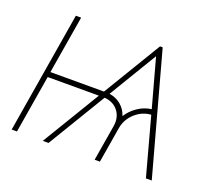

<svg xmlns="http://www.w3.org/2000/svg" viewBox="-93 -642 866 768"><g transform="rotate(20 339.5 -258.0)"><path d="M594.2 0 527.3 -246.6Q489.3 -244.1 459.7 -217.3Q430.2 -190.4 423.8 -152.3L398.4 0H376L401.4 -152.3Q407.7 -190.9 387 -217.5Q366.2 -244.1 328.6 -246.6L179.7 0H155.3L304.2 -246.6H86.4L45.4 0H22.9L108.4 -515.6H130.9L89.8 -269H317.9L466.8 -515.6H478L619.1 0ZM341.8 -268.1Q370.6 -264.2 391.6 -246.3Q412.6 -228.5 420.9 -202.1Q437.5 -228.5 464.1 -246.3Q490.7 -264.2 521.5 -268.1L465.3 -473.1Z"/></g></svg>

Font: Inter Display Thin
Style: Italic
Weight: 100
Italic angle: -9.39999°
Designer: Rasmus Andersson
Foundry: rsms
Version: Version 4.000;git-a52131595